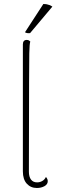

<svg xmlns="http://www.w3.org/2000/svg" viewBox="-20 -927 290 957"><path d="M164 10Q133 10 113.5 -11.5Q94 -33 94 -73V-706Q94 -717 99 -722.5Q104 -728 113 -728Q120 -728 124 -725.5Q128 -723 131 -720Q127 -709 126 -661.5Q125 -614 125 -524L124 -71Q124 -46 134.5 -32Q145 -18 165 -18Q179 -18 191 -25Q203 -32 209 -45Q214 -39 216 -34Q218 -29 218 -24Q218 -8 201.5 1Q185 10 164 10ZM241 -894 130 -762Q125 -761 116 -762Q107 -763 105 -767L196 -907Q206 -907 213.5 -905.5Q221 -904 227.5 -901.5Q234 -899 241 -894Z"/></svg>

Font: Arima Thin
Style: Regular
Weight: 100
Designer: Joana Correia and Natanael Gama
Foundry: NDISCOVER
Version: Version 1.101;gftools[0.9.23]